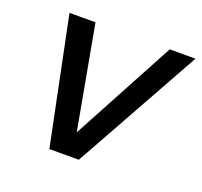

<svg xmlns="http://www.w3.org/2000/svg" viewBox="-96 -621 768 729"><g transform="rotate(20 288.0 -256.0)"><path d="M172 0 67 -512H172L248 -95L472 -512H576L291 0Z"/></g></svg>

Font: DM Sans 12pt Medium
Style: Italic
Weight: 500
Italic angle: -10°
Version: Version 4.004;gftools[0.9.30]